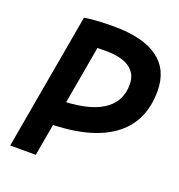

<svg xmlns="http://www.w3.org/2000/svg" viewBox="-128 -809 852 916"><g transform="rotate(20 298.0 -351.5)"><path d="M24.4 0 146.5 -693.4H276.4L154.3 0ZM88.4 -161.1 104.5 -284.2H159.2Q308.1 -284.2 384.5 -330.6Q460.9 -377 460.9 -467.8Q460.9 -522.9 419.9 -551.5Q378.9 -580.1 298.8 -580.1Q194.3 -580.1 130.4 -570.3L146.5 -693.4Q202.6 -703.1 295.4 -703.1Q443.8 -703.1 520 -647.5Q596.2 -591.8 596.2 -483.9Q596.2 -325.2 481.4 -243.2Q366.7 -161.1 143.1 -161.1Z"/></g></svg>

Font: Cascadia Code PL
Style: Italic
Weight: 400
Italic angle: -10°
Monospace: yes
Designer: Aaron Bell
Foundry: Saja Typeworks
Version: Version 2404.023